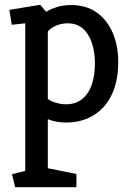

<svg xmlns="http://www.w3.org/2000/svg" viewBox="-20 -506 548 799"><path d="M43 273 30 219 85 205V-409L29 -403L19 -465L147 -486L172 -457Q192 -469 218 -477Q244 -485 276 -485Q339 -485 382.5 -454Q426 -423 449 -369.5Q472 -316 472 -247Q472 -186 456 -139Q440 -92 411 -60.5Q382 -29 342.5 -12.5Q303 4 256 4Q235 4 215.5 0.5Q196 -3 179 -10V194L298 218V273ZM255 -72Q295 -72 322 -94Q349 -116 362 -154Q375 -192 375 -242Q375 -289 362.5 -327Q350 -365 325 -387Q300 -409 261 -409Q237 -409 214 -399.5Q191 -390 179 -375V-94Q193 -84 214 -78Q235 -72 255 -72Z"/></svg>

Font: Kreon Light
Style: Regular
Weight: 400
Version: Version 2.002